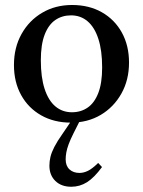

<svg xmlns="http://www.w3.org/2000/svg" viewBox="-20 -468 558 750"><path d="M261 -29.5Q296 -29.5 322.5 -47.8Q349 -66 364 -104.8Q379 -143.5 379 -204.5Q379 -271 364.2 -316.2Q349.5 -361.5 322.2 -384.8Q295 -408 257.5 -408Q222.5 -408 196 -389.8Q169.5 -371.5 154.5 -332.8Q139.5 -294 139.5 -232.5Q139.5 -166.5 154.2 -121Q169 -75.5 196.2 -52.5Q223.5 -29.5 261 -29.5ZM257 11Q191 11 140.8 -17.5Q90.5 -46 62.5 -96.8Q34.5 -147.5 34.5 -214Q34.5 -282 64 -335Q93.5 -388 144.8 -418.2Q196 -448.5 261.5 -448.5Q328 -448.5 378 -420Q428 -391.5 456 -340.8Q484 -290 484 -223.5Q484 -155.5 454.2 -102.5Q424.5 -49.5 373.5 -19.2Q322.5 11 257 11ZM267 53Q255 77 248.2 95.2Q241.5 113.5 239 127.8Q236.5 142 236.5 154.5Q236.5 180 251.5 193.8Q266.5 207.5 290.5 207.5Q306.5 207.5 323.2 199.5Q340 191.5 363.5 168.5L378.5 184.5Q348 226 319.8 243.8Q291.5 261.5 258.5 261.5Q219.5 261.5 196.2 238.8Q173 216 173 179Q173 162.5 177 145.2Q181 128 192.2 106Q203.5 84 225 53.5L276 -21.5H304.5Z"/></svg>

Font: Newsreader 24pt Medium
Style: Regular
Weight: 500
Designer: Hugues Gentile
Foundry: Production Type
Version: Version 1.003